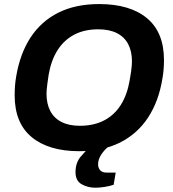

<svg xmlns="http://www.w3.org/2000/svg" viewBox="-20 -718 833 927"><path d="M362.9 12Q215.3 12 133 -55.9Q50.8 -123.9 50.8 -257.7Q50.8 -281.1 52.5 -304Q54.2 -326.9 58.2 -349.3Q76.7 -459.4 127.9 -537.6Q179.1 -615.7 262.2 -657.1Q345.3 -698.4 458.5 -698.4Q607.1 -698.4 689.4 -630.4Q771.7 -562.3 771.7 -428Q771.7 -406.5 770 -384.5Q768.4 -362.5 764.4 -340.3Q746.8 -229.4 694.8 -150.4Q642.9 -71.5 559.3 -29.7Q475.7 12 362.9 12ZM365.5 -110.7Q433 -110.7 482.7 -136.6Q532.4 -162.5 563.3 -211.4Q594.1 -260.3 606 -330Q610.7 -355.7 612.9 -372.3Q615.1 -388.9 616.1 -400.3Q617.1 -411.8 617.1 -421.7Q617.1 -470.2 598.9 -504.9Q580.7 -539.7 544.3 -558.1Q507.9 -576.5 454.4 -576.5Q387.6 -576.5 338.3 -550.6Q289 -524.7 257.9 -475.8Q226.8 -426.9 214.9 -357.2Q211 -331.5 208.8 -314.5Q206.6 -297.6 205.6 -286.5Q204.6 -275.4 204.6 -265.3Q204.6 -217 222.7 -182.3Q240.7 -147.6 276.7 -129.2Q312.7 -110.7 365.5 -110.7ZM440.1 188.3Q404.1 188.3 374.4 171.7Q344.6 155.1 344.6 113.2Q344.6 68.5 369 39.1Q393.4 9.7 418.2 -12H502.3L501.3 -8Q484.1 5.4 468.8 28.4Q453.6 51.3 453.6 75.4Q453.6 91.9 463.3 103.6Q473 115.3 495 115.3H538.6L528.7 174.1Q508.4 181.1 483.6 184.7Q458.8 188.3 440.1 188.3Z"/></svg>

Font: Archivo Variable SemiBold
Style: Italic
Weight: 600
Italic angle: -10°
Designer: Hector Gatti
Foundry: Omnibus-Type
Version: Version 2.001